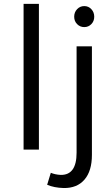

<svg xmlns="http://www.w3.org/2000/svg" viewBox="-20 -762 571 978"><path d="M100.1 -742.2H178.2V0H100.1ZM460 -676.8Q460 -654.3 445.3 -639.2Q430.7 -624 409.2 -624Q387.7 -624 372.8 -639.2Q357.9 -654.3 357.9 -676.8Q357.9 -699.7 372.8 -715.3Q387.7 -731 409.2 -731Q430.7 -731 445.3 -715.3Q460 -699.7 460 -676.8ZM238.8 118.2Q260.3 127.4 289.1 128.9Q370.1 130.4 370.1 16.1V-525.9H448.2V26.9Q448.2 108.9 410.4 152.8Q372.6 196.8 304.2 195.8Q254.9 194.3 220.2 179.2Z"/></svg>

Font: Montserrat-Arabic Light
Style: Regular
Weight: 300
Designer: Mohamed Gaber
Foundry: Kief Type Foundry
Version: Version 5.008;PS 005.008;hotconv 1.0.88;makeotf.lib2.5.64775